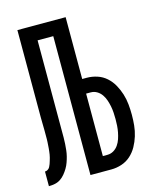

<svg xmlns="http://www.w3.org/2000/svg" viewBox="-111 -812 722 888"><g transform="rotate(-15 250.0 -367.5)"><path d="M12 0V-70Q19 -70 25.5 -74Q32 -78 35.5 -84.5Q39 -91 41.5 -98Q44 -105 46 -112Q48 -119 50 -126Q52 -133 53 -140Q54 -147 55 -154.5Q56 -162 56.5 -169Q57 -176 57.5 -183.5Q58 -191 58.5 -198.5Q59 -206 59 -213Q59 -220 59 -228V-255Q59 -270 58.5 -285Q58 -300 58 -315V-735H289V-439H311Q336 -439 360.5 -431Q385 -423 404 -406Q423 -389 435.5 -366.5Q448 -344 455.5 -320Q463 -296 465.5 -270.5Q468 -245 468 -220Q468 -194 465.5 -169Q463 -144 455.5 -119.5Q448 -95 435.5 -72.5Q423 -50 404 -33Q385 -16 360.5 -8Q336 0 311 0H211V-665H136V-228Q136 -214 136 -199Q136 -184 135 -169.5Q134 -155 132.5 -140.5Q131 -126 127.5 -112Q124 -98 119 -84Q114 -70 106.5 -57.5Q99 -45 89.5 -33.5Q80 -22 68 -14Q56 -6 41.5 -3Q27 0 12 0ZM289 -70H311Q327 -70 340.5 -78Q354 -86 363 -99Q372 -112 377 -127Q382 -142 385 -157.5Q388 -173 389 -188.5Q390 -204 390 -220Q390 -235 389 -251Q388 -267 385 -282Q382 -297 377 -312Q372 -327 363 -340Q354 -353 340.5 -361Q327 -369 311 -369H289Z"/></g></svg>

Font: Iosevka Term SS14
Style: Regular
Weight: 400
Monospace: yes
Designer: Belleve Invis
Foundry: Belleve Invis
Version: Version 24.1.1; ttfautohint (v1.8.4)